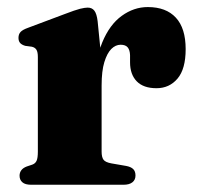

<svg xmlns="http://www.w3.org/2000/svg" viewBox="-20 -510 546 530"><path d="M242 -269Q242 -343.5 262.2 -392.8Q282.5 -442 316 -466.2Q349.5 -490.5 388 -490.5Q438.5 -490.5 465.5 -461.2Q492.5 -432 492.5 -374.5Q492.5 -319.5 470 -293Q447.5 -266.5 412 -266.5Q376 -266.5 357.5 -285.5Q339 -304.5 339 -338V-357.5Q338.5 -372 332.5 -379.2Q326.5 -386.5 313 -386.5Q299 -386.5 287.2 -374.8Q275.5 -363 268 -338.5Q260.5 -314 260.5 -274ZM249.5 -451.5 260.5 -341.5V-91.5Q260.5 -76 265.8 -69Q271 -62 287.5 -59L328 -52Q341.5 -49.5 347.8 -43.2Q354 -37 354 -25.5Q354 -13.5 345.5 -6.8Q337 0 321 0H66Q49.5 0 41.8 -6.8Q34 -13.5 34 -25Q34 -33.5 38.8 -40Q43.5 -46.5 54 -50.5L69 -55.5Q77.5 -58.5 81 -66.2Q84.5 -74 84.5 -91.5V-352.5Q84.5 -366.5 80.5 -372.8Q76.5 -379 68 -381L49.5 -383.5Q39.5 -386.5 35.2 -391.8Q31 -397 31 -405.5Q31 -415.5 36.8 -421.8Q42.5 -428 58 -433.5L158 -471Q188 -482.5 201.2 -485.8Q214.5 -489 222 -489Q234 -489 240.5 -480.5Q247 -472 249.5 -451.5Z"/></svg>

Font: Fraunces
Style: Bold
Weight: 700
Version: Version 1.000;[b76b70a41]